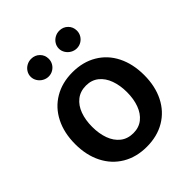

<svg xmlns="http://www.w3.org/2000/svg" viewBox="-208 -862 998 998"><g transform="rotate(-45 291.0 -363.5)"><path d="M37.1 -262.7Q37.1 -344.7 68.4 -406.7Q99.6 -468.8 157.2 -502.9Q214.8 -537.1 291 -537.1Q367.7 -537.1 425.3 -502.9Q482.9 -468.8 513.9 -406.7Q544.9 -344.7 544.9 -262.7Q544.9 -181.2 513.7 -119.1Q482.4 -57.1 425 -23.2Q367.7 10.7 291 10.7Q214.8 10.7 157.2 -23.4Q99.6 -57.6 68.4 -119.4Q37.1 -181.2 37.1 -262.7ZM418.9 -263.7Q418.9 -313 404.5 -352.8Q390.1 -392.6 361.6 -415.5Q333 -438.5 292 -438.5Q250 -438.5 220.9 -415.5Q191.9 -392.6 177.5 -353Q163.1 -313.5 163.1 -263.7Q163.1 -213.9 177.5 -174.3Q191.9 -134.8 220.9 -111.8Q250 -88.9 292 -88.9Q333 -88.9 361.6 -111.8Q390.1 -134.8 404.5 -174.3Q418.9 -213.9 418.9 -263.7ZM121.1 -673.8Q121.1 -691.4 130.4 -706.3Q139.6 -721.2 155 -729.7Q170.4 -738.3 188.5 -738.3Q216.3 -738.3 235.1 -719.7Q253.9 -701.2 253.9 -673.8Q253.9 -656.2 245.4 -641.4Q236.8 -626.5 221.7 -617.4Q206.5 -608.4 188.5 -608.4Q170.9 -608.4 155.3 -617.4Q139.6 -626.5 130.4 -641.6Q121.1 -656.7 121.1 -673.8ZM328.1 -673.8Q328.1 -691.4 337.4 -706.3Q346.7 -721.2 362.1 -729.7Q377.4 -738.3 395.5 -738.3Q423.3 -738.3 442.1 -719.7Q460.9 -701.2 460.9 -673.8Q460.9 -656.2 452.4 -641.4Q443.8 -626.5 428.7 -617.4Q413.6 -608.4 395.5 -608.4Q377.9 -608.4 362.3 -617.4Q346.7 -626.5 337.4 -641.6Q328.1 -656.7 328.1 -673.8Z"/></g></svg>

Font: Pretendard Std SemiBold
Style: Regular
Weight: 600
Designer: Base glyphs from Inter by Rasmus Andersson; Hangeul glyphs from Noto Sans CJK(Source Han Sans) by Jang Soo-young and Kan
Foundry: Kil Hyung-jin
Version: Version 1.309